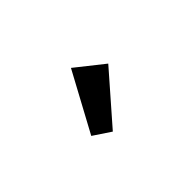

<svg xmlns="http://www.w3.org/2000/svg" viewBox="-17 -961 535 535"><g transform="rotate(45 250.0 -694.0)"><path d="M320 -606 146 -700 211 -782 354 -657Z"/></g></svg>

Font: Lexend Deca
Style: Regular
Weight: 400
Designer: Bonnie Shaver-Troup, Thomas Jockin
Foundry: Lexend
Version: Version 1.008; ttfautohint (v1.8.4.7-5d5b)